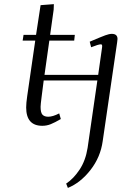

<svg xmlns="http://www.w3.org/2000/svg" viewBox="-20 -608 611 931"><path d="M89.8 -411.1 94.2 -439H154.8L176.8 -583L241.2 -587.9L240.2 -561L223.1 -439H342.8L339.8 -411.1H219.2L195.8 -245.1H456.1L474.1 -372.1Q476.1 -383.3 475.1 -388.2Q474.1 -393.1 469.2 -393.1Q457.5 -393.1 421.9 -378.9L415 -405.8Q471.2 -429.7 490.5 -436.8Q509.8 -443.8 522 -443.8Q549.8 -443.8 549.8 -418.9Q549.8 -415.5 547.9 -401.9L478 76.2Q467.3 154.3 418.5 216.6Q369.6 278.8 309.1 303.2L300.8 282.2Q336.4 258.8 365.7 214.8Q395 170.9 404.8 108.9L452.1 -217.8H191.9L182.1 -141.1Q176.8 -100.6 176.8 -89.8Q176.8 -61.5 186 -51.8Q195.3 -42 213.9 -42Q235.8 -42 267.1 -58.1L274.9 -30.8Q245.6 -13.7 226.1 -5.9Q206.5 2 185.1 2Q106.9 2 106.9 -86.9Q106.9 -107.9 111.8 -141.1L150.9 -411.1Z"/></svg>

Font: Dehuti Alt
Style: Italic
Weight: 400
Version: Version 1.2